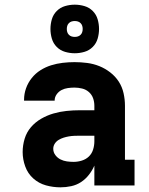

<svg xmlns="http://www.w3.org/2000/svg" viewBox="-20 -794 640 822"><path d="M239 8Q207 8 176.5 -0.5Q146 -9 122.5 -30Q99 -51 88 -81.5Q77 -112 77 -143Q77 -172 85.5 -200Q94 -228 112.5 -249.5Q131 -271 156 -285.5Q181 -300 208.5 -308Q236 -316 264.5 -319Q293 -322 321 -322H384V-341Q384 -358 378.5 -373.5Q373 -389 360.5 -400Q348 -411 331.5 -415Q315 -419 299 -419Q285 -419 270.5 -417Q256 -415 243.5 -408.5Q231 -402 222.5 -390Q214 -378 214 -364V-363H83V-367Q83 -392 91.5 -416Q100 -440 116 -460Q132 -480 153.5 -493.5Q175 -507 199 -514.5Q223 -522 248.5 -525Q274 -528 299 -528Q326 -528 353 -524.5Q380 -521 405 -511Q430 -501 452 -484Q474 -467 488.5 -444.5Q503 -422 509 -395Q515 -368 515 -341V-110H556V0H384V-85Q375 -64 360.5 -45.5Q346 -27 327 -14.5Q308 -2 285 3Q262 8 239 8ZM295 -101Q313 -101 330.5 -106.5Q348 -112 360.5 -124Q373 -136 378.5 -153.5Q384 -171 384 -189V-213H322Q310 -213 298 -212.5Q286 -212 274.5 -210Q263 -208 252 -204.5Q241 -201 231 -195Q221 -189 214.5 -179Q208 -169 208 -157Q208 -142 217 -130Q226 -118 239 -111.5Q252 -105 266.5 -103Q281 -101 295 -101ZM300 -566Q279 -566 258.5 -572Q238 -578 223 -593Q208 -608 202 -628.5Q196 -649 196 -670Q196 -691 202 -711.5Q208 -732 223 -747Q238 -762 258.5 -768Q279 -774 300 -774Q321 -774 341.5 -768Q362 -762 377 -747Q392 -732 398 -711.5Q404 -691 404 -670Q404 -649 398 -628.5Q392 -608 377 -593Q362 -578 341.5 -572Q321 -566 300 -566ZM300 -636Q307 -636 313.5 -638Q320 -640 325 -645Q330 -650 332 -656.5Q334 -663 334 -670Q334 -677 332 -683.5Q330 -690 325 -695Q320 -700 313.5 -702Q307 -704 300 -704Q293 -704 286.5 -702Q280 -700 275 -695Q270 -690 268 -683.5Q266 -677 266 -670Q266 -663 268 -656.5Q270 -650 275 -645Q280 -640 286.5 -638Q293 -636 300 -636Z"/></svg>

Font: Iosevka HT Extrabold Extended
Style: Regular
Weight: 800
Width: 7
Monospace: yes
Designer: Belleve Invis
Foundry: Belleve Invis
Version: Version 32.3.0; ttfautohint (v1.8.4)